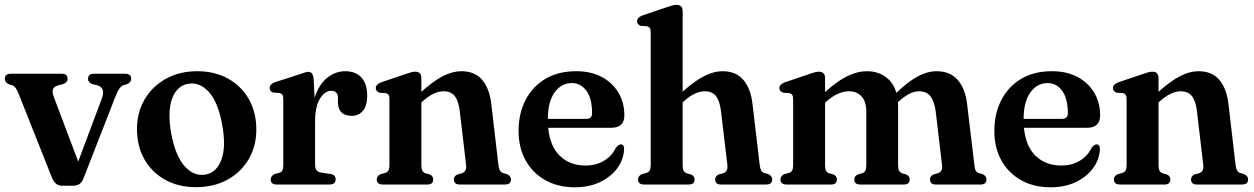

<svg xmlns="http://www.w3.org/2000/svg" viewBox="-21 -763 5186 794"><path d="M282.5 5H235.5Q207.5 5 194 -28L55.5 -376.5Q44 -405.5 31 -410L15 -415Q-1 -423 -1 -436.5Q-1 -458 23.5 -458H235.5Q258.5 -458 258.5 -436.5Q258.5 -422.5 239.5 -415L221.5 -410.5Q201.5 -405 197.8 -393.2Q194 -381.5 203 -358L302.5 -95L400 -355.5Q417 -400 380.5 -410.5L361.5 -415Q343 -422 343 -436.5Q343 -458 367.5 -458H497Q521.5 -458 521.5 -436.5Q521.5 -423 504.5 -415L490 -411Q480.5 -407.5 472.5 -396.2Q464.5 -385 454 -358L324 -24.5Q317 -7.5 306.2 -1.2Q295.5 5 282.5 5Z M795 -468.5Q867 -468.5 922.2 -437.8Q977.5 -407 1008.2 -352.8Q1039 -298.5 1039 -227.5Q1039 -159 1007.5 -105Q976 -51 919.8 -20Q863.5 11 789.5 11Q717 11 662 -19.5Q607 -50 576.2 -104.2Q545.5 -158.5 545.5 -229.5Q545.5 -298 577.2 -352Q609 -406 665 -437.2Q721 -468.5 795 -468.5ZM828.5 -41Q874.5 -49 894.5 -102.5Q914.5 -156 898 -246Q881.5 -339 843.5 -381.8Q805.5 -424.5 757 -416.5Q710.5 -408.5 690.8 -355.2Q671 -302 687 -211.5Q704 -119 742.2 -76Q780.5 -33 828.5 -41Z M1276 -437 1280 -358.5Q1297.5 -413.5 1331.8 -441Q1366 -468.5 1406.5 -468.5Q1449.5 -468.5 1473.5 -442.5Q1497.5 -416.5 1497.5 -367.5Q1497.5 -325.5 1479.8 -304.8Q1462 -284 1434 -284Q1377.5 -284 1376.5 -340V-357Q1376.5 -387.5 1348.5 -387.5Q1323 -387.5 1302.5 -355.5Q1282 -323.5 1282 -259V-81.5Q1282 -53 1305.5 -49.5L1346 -43.5Q1367 -40.5 1367 -21Q1367 0 1341.5 0H1123.5Q1098.5 0 1098.5 -21Q1098.5 -35.5 1115 -43.5L1133.5 -48Q1142.5 -51 1146.5 -58Q1150.5 -65 1150.5 -80.5V-352.5Q1150.5 -365.5 1146.8 -371Q1143 -376.5 1135 -378.5L1109.5 -380Q1094 -385.5 1094 -399Q1094 -414.5 1116 -423L1214 -454.5Q1244.5 -466 1254.5 -466Q1273 -466 1276 -437Z M1721.5 -439.5V-383.5Q1772 -428.5 1811.2 -448.5Q1850.5 -468.5 1886.5 -468.5Q1942.5 -468.5 1972.8 -433Q2003 -397.5 2010.5 -334.5L2040 -82Q2043 -53 2058 -48L2075.5 -43Q2092 -35 2092 -21Q2092 0 2067 0H1880Q1856 0 1856 -21.5Q1856 -34.5 1870.5 -41.5L1889.5 -46.5Q1898.5 -50 1903.2 -57.5Q1908 -65 1906.5 -81L1880 -306Q1875 -346 1859.5 -365.8Q1844 -385.5 1813 -385.5Q1773 -385.5 1726 -343.5L1721.5 -339.5V-81Q1721.5 -64.5 1725.5 -57.2Q1729.5 -50 1738 -46.5L1756.5 -41.5Q1770.5 -34.5 1770.5 -21.5Q1770.5 0 1747 0H1562Q1537 0 1537 -21Q1537 -35.5 1553.5 -43L1572.5 -48Q1581 -51 1585.2 -58Q1589.5 -65 1589.5 -81V-352.5Q1589.5 -365.5 1585.8 -370.8Q1582 -376 1574 -378L1548.5 -379.5Q1533 -385 1533 -399Q1533 -414 1555 -422.5L1652.5 -455.5Q1668 -461 1677.8 -463.8Q1687.5 -466.5 1696.5 -466.5Q1721.5 -466.5 1721.5 -439.5Z M2561 -286Q2561 -234.5 2506 -234.5H2246Q2253.5 -157 2295 -117.8Q2336.5 -78.5 2400.5 -78.5Q2445 -78.5 2478 -99Q2511 -119.5 2526 -152.5Q2538 -166 2546.5 -166Q2560.5 -165.5 2560 -146Q2558 -103.5 2532 -67.8Q2506 -32 2460.8 -10.2Q2415.5 11.5 2356 11.5Q2286.5 11.5 2234.2 -17.8Q2182 -47 2152.8 -99.5Q2123.5 -152 2123.5 -221.5Q2123.5 -293 2152.2 -349Q2181 -405 2234.2 -436.8Q2287.5 -468.5 2362 -468.5Q2423 -468.5 2467.5 -444.8Q2512 -421 2536.5 -379.8Q2561 -338.5 2561 -286ZM2344 -419.5Q2301 -419.5 2273 -381.5Q2245 -343.5 2244.5 -271.5H2403.5Q2427.5 -271.5 2427.5 -294.5Q2427.5 -355.5 2404 -387.5Q2380.5 -419.5 2344 -419.5Z M2802 -716V-384Q2852.5 -429 2891.8 -448.8Q2931 -468.5 2967 -468.5Q3022.5 -468.5 3053 -432.8Q3083.5 -397 3091 -332.5L3120.5 -82Q3123.5 -53 3138.5 -48L3156 -43Q3172.5 -35 3172.5 -21Q3172.5 0 3147.5 0H2960.5Q2936.5 0 2936.5 -21.5Q2936.5 -34.5 2951 -41.5L2970 -46.5Q2979 -50 2983.8 -57.5Q2988.5 -65 2987 -81L2960.5 -304Q2955.5 -345.5 2939.8 -365.5Q2924 -385.5 2893.5 -385.5Q2874 -385.5 2852.5 -375.8Q2831 -366 2807 -344L2802 -340V-81Q2802 -64.5 2806 -57.2Q2810 -50 2818.5 -46.5L2837 -41.5Q2851.5 -34.5 2851.5 -21.5Q2851.5 0 2827.5 0H2642.5Q2617.5 0 2617.5 -21Q2617.5 -35.5 2634.5 -43.5L2653 -48Q2661.5 -51 2665.8 -58Q2670 -65 2670 -81V-629Q2670 -641.5 2666.2 -647Q2662.5 -652.5 2654.5 -654.5L2629 -656Q2613.5 -661.5 2613.5 -675Q2613.5 -690.5 2635.5 -699L2733 -732Q2748.5 -737.5 2758.2 -740.2Q2768 -743 2777 -743Q2802 -743 2802 -716Z M3391 -439.5V-382Q3442.5 -429 3484.2 -448.8Q3526 -468.5 3563.5 -468.5Q3609 -468.5 3641.2 -445.2Q3673.5 -422 3686 -379Q3735.5 -426.5 3775.2 -447.5Q3815 -468.5 3852.5 -468.5Q3908 -468.5 3939.5 -432.5Q3971 -396.5 3978.5 -331.5L4008.5 -81Q4010 -65 4013.8 -57.8Q4017.5 -50.5 4026 -47.5L4042.5 -43Q4058.5 -35 4058.5 -21Q4058.5 0 4034 0H3848.5Q3825 0 3825 -21.5Q3825 -34.5 3839 -41.5L3857 -46.5Q3867 -49.5 3871.8 -57.5Q3876.5 -65.5 3874.5 -82L3848.5 -302.5Q3843 -344 3826.8 -364.8Q3810.5 -385.5 3779.5 -385.5Q3742 -385.5 3697 -344.5L3692.5 -341Q3693 -334 3693 -326.5V-81Q3693 -64 3697.2 -56.8Q3701.5 -49.5 3710.5 -46L3727 -41.5Q3741 -34.5 3741 -21.5Q3741 0 3717 0H3535.5Q3512 0 3512 -21.5Q3512 -34.5 3526 -41.5L3544.5 -46.5Q3554 -49.5 3557.8 -57.5Q3561.5 -65.5 3561.5 -82.5V-301.5Q3561.5 -343 3542 -364.2Q3522.5 -385.5 3489.5 -385.5Q3467.5 -385.5 3444.2 -375.2Q3421 -365 3396 -343L3391 -338V-81Q3391 -64.5 3395 -57Q3399 -49.5 3407.5 -46.5L3426 -41.5Q3440 -34.5 3440 -21.5Q3440 0 3416 0H3231.5Q3206.5 0 3206.5 -21Q3206.5 -35.5 3223 -43L3242 -48Q3250.5 -51 3254.8 -58Q3259 -65 3259 -80.5V-352Q3259 -365 3255.2 -370.5Q3251.5 -376 3243.5 -378L3218 -379.5Q3202 -385 3202 -399Q3202 -414 3224.5 -422.5L3322 -455.5Q3351.5 -466.5 3365.5 -466.5Q3391 -466.5 3391 -439.5Z M4528.5 -286Q4528.5 -234.5 4473.5 -234.5H4213.5Q4221 -157 4262.5 -117.8Q4304 -78.5 4368 -78.5Q4412.5 -78.5 4445.5 -99Q4478.5 -119.5 4493.5 -152.5Q4505.5 -166 4514 -166Q4528 -165.5 4527.5 -146Q4525.5 -103.5 4499.5 -67.8Q4473.5 -32 4428.2 -10.2Q4383 11.5 4323.5 11.5Q4254 11.5 4201.8 -17.8Q4149.5 -47 4120.2 -99.5Q4091 -152 4091 -221.5Q4091 -293 4119.8 -349Q4148.5 -405 4201.8 -436.8Q4255 -468.5 4329.5 -468.5Q4390.5 -468.5 4435 -444.8Q4479.5 -421 4504 -379.8Q4528.5 -338.5 4528.5 -286ZM4311.5 -419.5Q4268.5 -419.5 4240.5 -381.5Q4212.5 -343.5 4212 -271.5H4371Q4395 -271.5 4395 -294.5Q4395 -355.5 4371.5 -387.5Q4348 -419.5 4311.5 -419.5Z M4770 -439.5V-383.5Q4820.5 -428.5 4859.8 -448.5Q4899 -468.5 4935 -468.5Q4991 -468.5 5021.2 -433Q5051.5 -397.5 5059 -334.5L5088.5 -82Q5091.5 -53 5106.5 -48L5124 -43Q5140.5 -35 5140.5 -21Q5140.5 0 5115.5 0H4928.5Q4904.5 0 4904.5 -21.5Q4904.5 -34.5 4919 -41.5L4938 -46.5Q4947 -50 4951.8 -57.5Q4956.5 -65 4955 -81L4928.5 -306Q4923.5 -346 4908 -365.8Q4892.5 -385.5 4861.5 -385.5Q4821.5 -385.5 4774.5 -343.5L4770 -339.5V-81Q4770 -64.5 4774 -57.2Q4778 -50 4786.5 -46.5L4805 -41.5Q4819 -34.5 4819 -21.5Q4819 0 4795.5 0H4610.5Q4585.5 0 4585.5 -21Q4585.5 -35.5 4602 -43L4621 -48Q4629.5 -51 4633.8 -58Q4638 -65 4638 -81V-352.5Q4638 -365.5 4634.2 -370.8Q4630.5 -376 4622.5 -378L4597 -379.5Q4581.5 -385 4581.5 -399Q4581.5 -414 4603.5 -422.5L4701 -455.5Q4716.5 -461 4726.2 -463.8Q4736 -466.5 4745 -466.5Q4770 -466.5 4770 -439.5Z"/></svg>

Font: Fraunces 72pt Soft SemiBold
Style: Regular
Weight: 600
Version: Version 1.000;[b76b70a41]